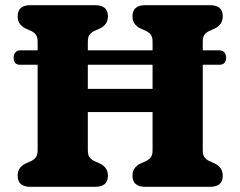

<svg xmlns="http://www.w3.org/2000/svg" viewBox="-20 -720 926 740"><path d="M318.5 -140.5Q318.5 -121 326.5 -112Q334.5 -103 347.5 -97.5L365.5 -89.5Q396 -74.5 396 -43Q396 0 346.5 0H97Q48 0 48 -43Q48 -74.5 78 -89.5L96 -97.5Q109 -103 117 -112Q125 -121 125 -140.5V-470.5H56Q32.5 -470.5 32.5 -498.5Q32.5 -510 39.5 -518Q46.5 -526 57 -526H125V-559.5Q125 -579 117 -588Q109 -597 96 -602.5L78 -610.5Q48 -625.5 48 -657Q48 -700 97 -700H346.5Q396 -700 396 -657Q396 -625.5 365.5 -610.5L347.5 -602.5Q334.5 -597 326.5 -588Q318.5 -579 318.5 -559.5V-526H568V-559.5Q568 -579 560 -588Q552 -597 539 -602.5L521 -610.5Q490.5 -625.5 490.5 -657Q490.5 -700 540 -700H789.5Q838.5 -700 838.5 -657Q838.5 -625.5 808.5 -610.5L790.5 -602.5Q777.5 -597 769.5 -588Q761.5 -579 761.5 -559.5V-526H826Q838 -526 844.8 -518Q851.5 -510 851.5 -498.5Q851.5 -470.5 826 -470.5H761.5V-140.5Q761.5 -121 769.5 -112Q777.5 -103 790.5 -97.5L808.5 -89.5Q838.5 -74.5 838.5 -43Q838.5 0 789.5 0H540Q490.5 0 490.5 -43Q490.5 -74.5 521 -89.5L539 -97.5Q552 -103 560 -112Q568 -121 568 -140.5V-288H318.5ZM318.5 -377.5H568V-470.5H318.5Z"/></svg>

Font: Fraunces 9pt SuperSoft
Style: Bold
Weight: 700
Version: Version 1.000;[b76b70a41]